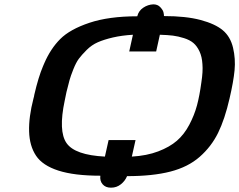

<svg xmlns="http://www.w3.org/2000/svg" viewBox="-20 -789 1101 884"><path d="M134 -335Q135 -339 136.5 -344.5Q138 -350 138 -353Q157 -435 178 -484L184 -498Q213 -565 257.5 -609.5Q302 -654 391.5 -684Q481 -714 612 -714Q618 -739 639.5 -753.5Q661 -768 686 -769Q706 -769 718 -756Q730 -743 732.5 -733Q735 -723 735 -715Q836 -715 903.5 -697Q971 -679 1006 -649.5Q1041 -620 1053 -569Q1065 -518 1060 -465.5Q1055 -413 1037 -336Q1015 -240 984 -177Q953 -114 899.5 -67Q846 -20 764.5 1Q683 22 565 22Q556 44 536.5 59.5Q517 75 492 75H491H490Q466 75 452.5 59.5Q439 44 442 20Q322 20 249 -3.5Q176 -27 146 -72Q116 -117 114 -183.5Q112 -250 134 -335ZM286 -365 278 -326Q248 -185 286.5 -130Q325 -75 463 -68L480 -144H604L587 -68Q656 -72 708.5 -92Q761 -112 794.5 -141Q828 -170 851.5 -214.5Q875 -259 887 -304Q899 -349 907 -409Q915 -460 912 -494Q910 -528 898.5 -552.5Q887 -577 870.5 -591Q854 -605 827 -613.5Q800 -622 776 -625Q752 -628 716 -629L699 -552H575L592 -629Q541 -626 500 -616.5Q459 -607 430.5 -594.5Q402 -582 379 -559Q356 -536 343 -518.5Q330 -501 317.5 -469.5Q305 -438 300 -419.5Q295 -401 286 -365Z"/></svg>

Font: Coval
Style: ExtraBold Italic
Weight: 800
Foundry: Context Ltd
Version: Version 001.000